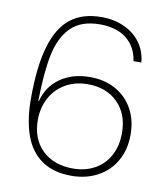

<svg xmlns="http://www.w3.org/2000/svg" viewBox="-83 -799 761 877"><g transform="rotate(10 298.0 -361.0)"><path d="M64 -307Q64 -457 91.5 -550Q119 -643 174.5 -686.5Q230 -730 318 -730Q376 -730 423.5 -708.5Q471 -687 499.5 -647.5Q528 -608 532 -557H496Q489 -603 464.5 -634.5Q440 -666 402.5 -681Q365 -696 318 -696Q229 -696 182 -648.5Q135 -601 118 -518Q101 -435 99 -303H102Q119 -371 175.5 -411Q232 -451 314 -451Q381 -451 432.5 -422.5Q484 -394 512.5 -342.5Q541 -291 541 -224Q541 -154 511 -101.5Q481 -49 427.5 -20.5Q374 8 306 8Q223 8 169 -29.5Q115 -67 89.5 -137.5Q64 -208 64 -307ZM501 -224Q501 -312 448.5 -364.5Q396 -417 310 -417Q250 -417 205 -390.5Q160 -364 136 -318.5Q112 -273 112 -217Q112 -129 165.5 -77.5Q219 -26 308 -26Q365 -26 409 -50.5Q453 -75 477 -120Q501 -165 501 -224Z"/></g></svg>

Font: Mona Sans VF XLt
Style: Regular
Weight: 200
Designer: Deni Anggara
Foundry: GitHub
Version: Version 2.000;Glyphs 3.2.3 (3260)